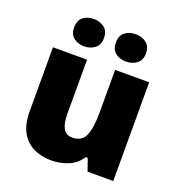

<svg xmlns="http://www.w3.org/2000/svg" viewBox="-138 -884 947 1011"><g transform="rotate(20 335.0 -378.5)"><path d="M604 -553.2V0H460L436 -68.8H424.8Q398.9 -27.3 354 -8.8Q309.1 9.8 257.8 9.8Q203.6 9.8 159.9 -11.2Q116.2 -32.2 90.6 -77.1Q64.9 -122.1 64.9 -192.9V-553.2H255.9V-251Q255.9 -197.3 271.2 -169.2Q286.6 -141.1 321.8 -141.1Q376 -141.1 394.5 -184.8Q413.1 -228.5 413.1 -311V-553.2ZM133.8 -689.9Q133.8 -730 157.7 -748.5Q181.6 -767.1 216.8 -767.1Q250.5 -767.1 275.6 -748.5Q300.8 -730 300.8 -689.9Q300.8 -651.4 275.6 -632.6Q250.5 -613.8 216.8 -613.8Q181.6 -613.8 157.7 -632.6Q133.8 -651.4 133.8 -689.9ZM367.7 -689.9Q367.7 -730 391.8 -748.5Q416 -767.1 451.7 -767.1Q485.8 -767.1 511 -748.5Q536.1 -730 536.1 -689.9Q536.1 -651.4 511 -632.6Q485.8 -613.8 451.7 -613.8Q416 -613.8 391.8 -632.6Q367.7 -651.4 367.7 -689.9Z"/></g></svg>

Font: Open Sans ExtraBold
Style: Regular
Weight: 800
Designer: Monotype Design Team
Foundry: Monotype Imaging Inc.
Version: Version 3.003; ttfautohint (v1.8.4)